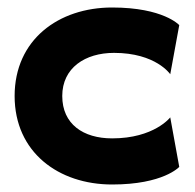

<svg xmlns="http://www.w3.org/2000/svg" viewBox="-20 -481 519 512"><path d="M19 -225C19 -75 136 11 279 11C416 11 458 -36 458 -36L434 -168C434 -168 391 -112 279 -112C202 -112 146 -150 146 -225C146 -300 207 -340 284 -340C396 -340 434 -283 434 -283L458 -414C458 -414 416 -461 279 -461C136 -461 19 -375 19 -225Z"/></svg>

Font: Charger EcoBlack
Style: Black
Weight: 1000
Designer: Jasper
Foundry: Cannot Into Space Fonts
Version: Version 1.1